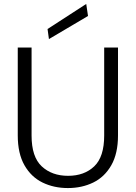

<svg xmlns="http://www.w3.org/2000/svg" viewBox="-20 -941 688 973"><path d="M324 12Q253 12 195.5 -16Q138 -44 104 -103.5Q70 -163 70 -255V-700H140V-254Q140 -146 191.5 -98Q243 -50 325 -50Q407 -50 457.5 -98Q508 -146 508 -254V-700H578V-255Q578 -163 544 -103.5Q510 -44 452.5 -16Q395 12 324 12ZM228 -743 221 -794 417 -921 426 -860Z"/></svg>

Font: DM Sans Light
Style: Regular
Weight: 300
Designer: Colophon Foundry, Jonny Pinhorn
Foundry: Colophon Foundry
Version: Version 4.004; ttfautohint (v1.8.4.7-5d5b)